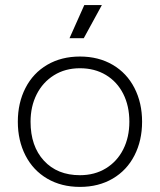

<svg xmlns="http://www.w3.org/2000/svg" viewBox="-20 -720 628 754"><path d="M50 -242Q50 -316 80 -374.5Q110 -433 165.5 -465.5Q221 -498 294 -498Q367 -498 422.5 -465.5Q478 -433 508 -374.5Q538 -316 538 -242Q538 -168 508 -109.5Q478 -51 422.5 -18.5Q367 14 294 14Q221 14 165.5 -18.5Q110 -51 80 -109.5Q50 -168 50 -242ZM100 -242Q100 -146 152.5 -89Q205 -32 294 -32Q352 -32 396 -59Q440 -86 464 -133.5Q488 -181 488 -242Q488 -304 464 -351.5Q440 -399 396 -425.5Q352 -452 294 -452Q236 -452 192 -424.5Q148 -397 124 -349.5Q100 -302 100 -242ZM380 -700 309 -570H253L311 -700Z"/></svg>

Font: Space Grotesk Variable
Style: Regular
Weight: 400
Designer: Florian Karsten (Space Grotesk), Colophon Foundry (Space Mono)
Foundry: Florian Karsten
Version: Version 1.106